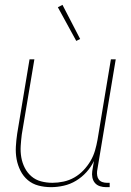

<svg xmlns="http://www.w3.org/2000/svg" viewBox="-20 -765 540 793"><path d="M191 8Q164 8 139 1.5Q114 -5 95 -21Q76 -37 64.5 -60Q53 -83 48.5 -108Q44 -133 45.5 -159.5Q47 -186 51 -213L102 -520H122L70 -210Q67 -186 65.5 -162Q64 -138 68 -115Q72 -92 82.5 -71.5Q93 -51 110 -36.5Q127 -22 149.5 -16Q172 -10 197 -10Q219 -10 242.5 -15Q266 -20 287 -32Q308 -44 325 -62Q342 -80 354 -100.5Q366 -121 372.5 -143.5Q379 -166 383 -189L438 -520H458L381 -58Q380 -49 381.5 -39.5Q383 -30 388.5 -23Q394 -16 403 -13Q412 -10 421 -10H433V8H418Q405 8 392.5 4Q380 0 372 -9.5Q364 -19 361.5 -32Q359 -45 361 -58L368 -100Q356 -75 337 -54Q318 -33 294 -18.5Q270 -4 243 2Q216 8 191 8ZM295 -596 219 -735 238 -745 311 -604Z"/></svg>

Font: Iosevka Curly Thin
Style: Italic
Weight: 100
Italic angle: -9°
Monospace: yes
Designer: Belleve Invis
Foundry: Belleve Invis
Version: Version 22.1.2; ttfautohint (v1.8.4)